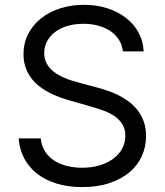

<svg xmlns="http://www.w3.org/2000/svg" viewBox="-20 -757 678 790"><path d="M485.8 -545.5Q482.6 -572.4 469.1 -593.6Q455.6 -614.7 433.9 -629.3Q412.3 -643.8 383.9 -651.5Q355.5 -659.1 322.4 -659.1Q286.2 -659.1 256.6 -650Q226.9 -641 206 -624.8Q185 -608.7 173.5 -586.6Q161.9 -564.6 161.9 -538.4Q161.9 -518.8 168.7 -503.2Q175.4 -487.6 186.4 -475.5Q197.4 -463.4 212 -454Q226.6 -444.6 242.2 -437.9Q257.8 -431.1 273.4 -426.1Q289.1 -421.2 302.6 -417.6L376.4 -397.7Q395.2 -392.8 417.8 -385.5Q440.3 -378.2 463.1 -367.4Q485.8 -356.5 506.9 -341.3Q528.1 -326 544.6 -305.4Q561.1 -284.8 571 -258.2Q581 -231.5 581 -197.4Q581 -153.4 563.6 -114.9Q546.2 -76.3 512.6 -48.1Q479 -19.9 430 -3.6Q381 12.8 318.2 12.8Q259.6 12.8 212.7 -1.8Q165.8 -16.3 132.3 -42.6Q98.7 -68.9 79.4 -105.8Q60 -142.8 56.8 -187.5H147.7Q150.6 -156.6 165.3 -133.9Q180 -111.2 203.1 -96.2Q226.2 -81.3 256 -74Q285.9 -66.8 318.2 -66.8Q356.2 -66.8 388.5 -76.2Q420.8 -85.6 444.8 -103Q468.8 -120.4 482.2 -144.7Q495.7 -169 495.7 -198.9Q495.7 -226.2 483.8 -245.4Q471.9 -264.6 452.1 -278.4Q432.2 -292.3 405.9 -302Q379.6 -311.8 350.9 -319.6L261.4 -345.2Q218.8 -357.6 184.7 -374.8Q150.6 -392 126.6 -415.1Q102.6 -438.2 89.7 -467.9Q76.7 -497.5 76.7 -534.1Q76.7 -579.9 96.1 -617.4Q115.4 -654.8 149 -681.5Q182.5 -708.1 227.8 -722.7Q273.1 -737.2 325.3 -737.2Q378.2 -737.2 422.6 -722.7Q467 -708.1 499.5 -682.5Q532 -657 550.8 -621.8Q569.6 -586.6 571 -545.5Z"/></svg>

Font: Interop
Style: Regular
Weight: 400
Designer: Rasmus Andersson, Google, Jang Haemin
Foundry: jhaemin
Version: Version 1.008